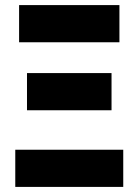

<svg xmlns="http://www.w3.org/2000/svg" viewBox="-20 -734 544 754"><path d="M55 -568V-714H449V-568ZM86 -301V-447H418V-301ZM40 0V-146H464V0Z"/></svg>

Font: Noto Sans ExtraCondensed Black
Style: Regular
Weight: 900
Width: 2
Designer: Monotype Design Team
Foundry: Monotype Imaging Inc.
Version: Version 2.013; ttfautohint (v1.8.4.7-5d5b)